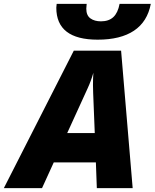

<svg xmlns="http://www.w3.org/2000/svg" viewBox="-79 -977 803 997"><path d="M418.9 -133.8H200.2L139.2 0H-59.1L304.2 -713.9H549.8L609.9 0H423.8ZM270 -286.1H413.1L404.8 -493.2L403.8 -535.2Q403.8 -571.8 405.8 -599.1Q394 -557.1 376 -518.1ZM428.2 -771Q213.4 -771 213.4 -937L215.3 -957H371.1L369.1 -932.1Q369.1 -897 390.4 -881.6Q411.6 -866.2 445.3 -866.2Q485.8 -866.2 509.5 -888.2Q533.2 -910.2 542 -957H704.1Q686.5 -864.3 616.7 -817.6Q546.9 -771 428.2 -771Z"/></svg>

Font: Open Sans Extrabold
Style: Italic
Weight: 800
Italic angle: -12°
Foundry: Ascender Corporation
Version: Version 1.10